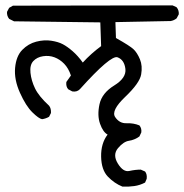

<svg xmlns="http://www.w3.org/2000/svg" viewBox="-20 -573 683 712"><path d="M434 119Q404 107 380 82Q356 57 355 8Q354 -41 379 -74Q362 -83 351 -114Q340 -145 349 -186.5Q358 -228 403.5 -256Q449 -284 445 -317.5Q441 -351 416 -360.5Q391 -370 276 -242Q265 -231 248 -234L233 -242Q224 -252 226 -269L243 -293Q234 -320 218 -336.5Q202 -353 182 -360.5Q162 -368 139.5 -364.5Q117 -361 103.5 -346.5Q90 -332 93 -303Q96 -274 110 -245Q124 -216 162 -181Q170 -171 169 -154L162 -140Q150 -133 136 -131Q124 -133 100 -156.5Q76 -180 54 -229Q32 -278 36 -321.5Q40 -365 62.5 -388Q85 -411 114.5 -418.5Q144 -426 170 -422Q196 -418 213 -409Q230 -400 249.5 -383Q269 -366 287 -341Q317 -374 355 -402L352 -490L32 -494L14 -503Q5 -514 6 -529L14 -544L28 -552L620 -553L635 -546Q644 -535 643 -520L635 -505Q625 -497 613 -495L408 -491L410 -432Q462 -403 475.5 -390Q489 -377 499 -353Q509 -329 503.5 -297Q498 -265 444.5 -214Q391 -163 407 -139Q423 -115 449 -116Q475 -117 497 -108Q506 -97 504 -82L497 -67Q479 -54 458.5 -51Q438 -48 417.5 -23.5Q397 1 417 33.5Q437 66 459.5 61Q482 56 502 56L518 63Q526 73 524 90L518 104Q499 114 478 117Q457 120 434 119Z"/></svg>

Font: NaniFont Regular
Style: Regular
Weight: 400
Designer: Nanigashitei
Version: Version 1.036